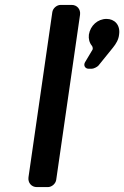

<svg xmlns="http://www.w3.org/2000/svg" viewBox="-20 -762 506 782"><path d="M193 -712 96 -40C93 -18 108 0 130 0H175C191 0 207 -14 209 -30L306 -702C309 -724 294 -742 272 -742H227C211 -742 195 -728 193 -712ZM414 -685C378 -685 348 -658 342 -621C340 -604 344 -588 354 -576C357 -573 359 -564 357 -560L326 -508C319 -495 327 -482 341 -482H354C361 -482 376 -489 381 -495L440 -568C453 -584 463 -601 465 -621C471 -661 446 -685 414 -685Z"/></svg>

Font: Trueno
Style: RoundIt
Weight: 400
Designer: Julieta Ulanovsky, Jasper
Foundry: Julieta Ulanovsky, Cannot Into Space Fonts
Version: Version 3.001